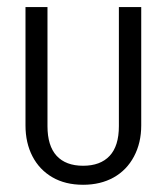

<svg xmlns="http://www.w3.org/2000/svg" viewBox="-20 -509 466 537"><path d="M375 -158.2Q375 -109.4 354.7 -71.3Q334.5 -33.2 297.9 -12.7Q261.2 7.8 212.4 7.8Q162.6 7.8 126.5 -13.2Q90.3 -34.2 70.8 -71.8Q51.3 -109.4 51.3 -158.2V-489.3H112.8V-156.2Q112.8 -101.1 138.4 -73.2Q164.1 -45.4 212.4 -45.4Q260.7 -45.4 286.6 -73Q312.5 -100.6 312.5 -156.2V-489.3H375Z"/></svg>

Font: Amiri Typewriter
Style: Regular
Weight: 400
Monospace: yes
Designer: Khaled Hosny
Version: Version 1.1